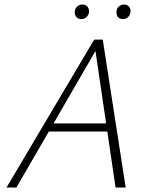

<svg xmlns="http://www.w3.org/2000/svg" viewBox="-20 -834 668 854"><path d="M494 0 401 -632H419L53 0H9L399 -658H437L539 0ZM173 -249 192 -285H469L480 -249ZM342 -749Q332 -749 325 -753.5Q318 -758 314.5 -766.5Q311 -775 313 -784Q314 -797 324 -805.5Q334 -814 346 -814Q357 -814 363.5 -809.5Q370 -805 373.5 -797Q377 -789 376 -779Q374 -767 364.5 -758Q355 -749 342 -749ZM527 -749Q517 -749 510 -753.5Q503 -758 500 -766.5Q497 -775 498 -784Q499 -797 509 -805.5Q519 -814 531 -814Q541 -814 548 -809.5Q555 -805 558.5 -797Q562 -789 560 -779Q559 -767 549.5 -758Q540 -749 527 -749Z"/></svg>

Font: Ysabeau ExtraLight
Style: Italic
Weight: 250
Italic angle: -12°
Version: Version 2.000;gftools[0.9.27.dev2+g8671c4b]